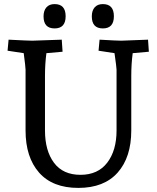

<svg xmlns="http://www.w3.org/2000/svg" viewBox="-20 -904 767 939"><path d="M622 -533V-266Q622 -135 555.5 -60Q489 15 363 15Q237 15 171 -60Q105 -135 105 -266V-563Q105 -576 96 -644L17 -656L22 -710Q118 -705 138 -705L282 -710L286 -651L207 -644Q200 -592 200 -533V-266Q200 -167 244 -108Q288 -49 373.5 -49Q459 -49 504.5 -108.5Q550 -168 550 -266V-563Q550 -574 540 -644L462 -656L467 -710Q553 -705 573 -705L704 -710L708 -651L629 -644Q622 -592 622 -533ZM483 -884Q537 -884 537 -824.5Q537 -765 483 -765Q429 -765 429 -824Q429 -852 443 -868Q457 -884 483 -884ZM247 -884Q301 -884 301 -824.5Q301 -765 247 -765Q193 -765 193 -824Q193 -852 207 -868Q221 -884 247 -884Z"/></svg>

Font: Andada SC
Style: Regular
Weight: 400
Designer: Carolina Giovagnoli
Foundry: Carolina Giovagnoli
Version: Version 1.003